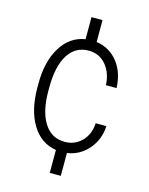

<svg xmlns="http://www.w3.org/2000/svg" viewBox="-115 -717 707 909"><g transform="rotate(15 238.5 -262.5)"><path d="M248.5 -40.5Q296.9 -40.5 330.8 -74Q364.7 -107.4 368.2 -163.6H420.4Q417.5 -97.7 376.2 -49.6Q335 -1.5 272.9 7.8V119.6H218.8V7.3Q142.6 -4.9 100.1 -75.4Q57.6 -146 57.6 -256.8V-274.4Q57.6 -383.3 100.8 -453.6Q144 -523.9 218.8 -535.6V-643.6H272.9V-536.1Q336.9 -527.3 377.2 -477.1Q417.5 -426.8 420.4 -350.1H368.2Q365.2 -411.1 332.3 -449.2Q299.3 -487.3 248 -487.3Q183.1 -487.3 147.5 -430.9Q111.8 -374.5 111.8 -269.5V-253.9Q111.8 -153.8 147.5 -97.2Q183.1 -40.5 248.5 -40.5Z"/></g></svg>

Font: Roboto Condensed Light
Style: Regular
Weight: 300
Designer: Google
Version: Version 2.134; 2016